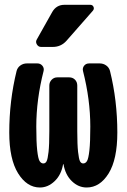

<svg xmlns="http://www.w3.org/2000/svg" viewBox="-20 -790 540 819"><path d="M405.3 -519.5Q420.9 -519.5 433.1 -510.7Q445.3 -502 449.2 -487.3Q480.5 -361.3 480.5 -224.6Q480.5 -110.4 443.4 -50.3Q406.2 9.8 349.6 9.8Q314.5 9.8 286.6 -17.1Q258.8 -43.9 251 -88.9Q251 -89.8 250 -89.8Q249 -89.8 249 -88.9Q241.2 -43.9 212.9 -17.1Q184.6 9.8 150.4 9.8Q94.7 9.8 57.1 -50.8Q19.5 -111.3 19.5 -224.6Q19.5 -360.4 50.8 -487.3Q54.7 -502 66.9 -510.7Q79.1 -519.5 94.7 -519.5H139.6Q152.3 -519.5 160.6 -509.8Q168.9 -500 166 -487.3Q134.8 -365.2 134.8 -250Q134.8 -183.6 138.7 -148.4Q142.6 -113.3 148.9 -103Q155.3 -92.8 165 -92.8Q173.8 -92.8 178.7 -102.1Q183.6 -111.3 187 -141.6Q190.4 -171.9 190.4 -230.5V-424.8Q190.4 -439.5 200.2 -449.7Q210 -460 224.6 -460H275.4Q290 -460 299.8 -450.2Q309.6 -440.4 309.6 -424.8V-230.5Q309.6 -172.9 313 -142.1Q316.4 -111.3 321.3 -102.1Q326.2 -92.8 335 -92.8Q344.7 -92.8 351.1 -103Q357.4 -113.3 361.3 -148.4Q365.2 -183.6 365.2 -250Q365.2 -365.2 334 -487.3Q331.1 -500 338.9 -509.8Q346.7 -519.5 360.4 -519.5ZM254.9 -769.5H365.2Q375 -769.5 378.9 -760.7Q382.8 -752 376 -744.1L263.7 -616.2Q240.2 -589.8 205.1 -589.8H155.3Q143.6 -589.8 137.2 -600.6Q130.9 -611.3 136.7 -621.1L203.1 -739.3Q220.7 -769.5 254.9 -769.5Z"/></svg>

Font: Rounded-L Mgen+ 1mn bold
Style: Bold
Weight: 700
Designer: [Source Han Sans]
Ryoko NISHIZUKA  (kana & ideographs); Paul D. Hunt (Latin, Greek & Cyrillic); Wenlong ZHANG  (bopomofo
Version: Version 1.059.20150602